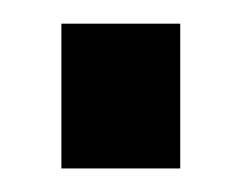

<svg xmlns="http://www.w3.org/2000/svg" viewBox="-20 -143 205 163"><path d="M32.1 0V-122.9H133V0Z"/></svg>

Font: Teko Variable Light
Style: Regular
Weight: 300
Designer: Manushi Parikh, Jonny Pinhorn
Foundry: Indian Type Foundry
Version: Version 3.000